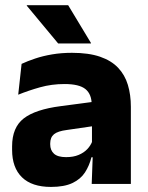

<svg xmlns="http://www.w3.org/2000/svg" viewBox="-20 -707 567 738"><path d="M332.5 0 337 -123 333.5 -130.5V-284L332.5 -304Q332.5 -345 308.5 -364.5Q284.5 -384 228 -384Q178.5 -384 134 -371.5Q89.5 -359 50 -343L63 -461.5Q86.5 -472.5 115.8 -482.2Q145 -492 180.5 -498Q216 -504 256.5 -504Q321 -504 364.5 -489Q408 -474 434 -446.5Q460 -419 471.5 -380.8Q483 -342.5 483 -296.5V0ZM176 11.5Q102.5 11.5 64.5 -25.5Q26.5 -62.5 26.5 -131V-144.5Q26.5 -217 71.2 -251.8Q116 -286.5 213.5 -299L345.5 -316.5L354.5 -224.5L237.5 -207.5Q202 -203 187.5 -191Q173 -179 173 -155.5V-152Q173 -129.5 187.5 -116.2Q202 -103 234 -103Q262 -103 282.2 -111.5Q302.5 -120 315.5 -133.8Q328.5 -147.5 335 -164.5L356.5 -102.5H331.5Q323.5 -70.5 306.8 -44.5Q290 -18.5 258.5 -3.5Q227 11.5 176 11.5ZM242 -687 329.5 -542V-540H203.5L83 -685V-687Z"/></svg>

Font: Anek Latin Medium
Style: Bold
Weight: 700
Version: Version 1.003